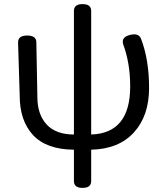

<svg xmlns="http://www.w3.org/2000/svg" viewBox="-20 -716 809 935"><path d="M68 -510Q68 -543 112.5 -543Q157 -543 157 -510L162 -243Q162 -159 207 -110Q252 -61 340 -61V-663Q340 -696 382 -696Q424 -696 424 -663V-61Q614 -67 614 -295Q614 -408 580 -500Q569 -535 613 -546Q658 -557 668 -524Q706 -423 706 -287.5Q706 -152 632 -71Q558 10 424 13V166Q424 199 382 199Q340 199 340 166V13Q207 12 141 -58Q76 -129 76 -249Z"/></svg>

Font: Raw Maruko Gothic CJK TC
Style: Regular
Weight: 400
Version: Version 1.001